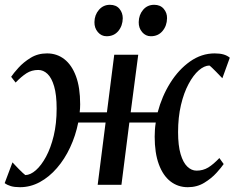

<svg xmlns="http://www.w3.org/2000/svg" viewBox="-30 -770 978 800"><path d="M53.5 10Q30.5 10 15.2 5.5Q0 1 -10.5 -7L22 -93.5Q25 -90.5 32 -82.8Q39 -75 47.8 -66.2Q56.5 -57.5 64.2 -50.2Q72 -43 75.5 -40.5Q97 -41 119.5 -60.8Q142 -80.5 161.8 -117Q181.5 -153.5 193.8 -204.2Q206 -255 206 -317.5Q206 -375 195.5 -410.5Q185 -446 167.8 -462.2Q150.5 -478.5 129.5 -478.5Q102 -478.5 80.5 -464.8Q59 -451 35 -426L16.5 -450Q26 -464.5 46.8 -487.5Q67.5 -510.5 97.5 -529Q127.5 -547.5 166 -547.5Q207 -547.5 238 -523.5Q269 -499.5 286.5 -452.5Q304 -405.5 304 -335.5Q304 -327 303.5 -318.2Q303 -309.5 302 -302H415.5L446 -542H546L514.5 -302H627Q644.5 -368.5 679.2 -424.2Q714 -480 761.8 -513.8Q809.5 -547.5 864.5 -547.5Q886.5 -547.5 901.8 -543Q917 -538.5 927.5 -529.5L896.5 -444Q893 -447 886 -454.8Q879 -462.5 870.2 -471.2Q861.5 -480 854 -487.2Q846.5 -494.5 842.5 -497Q821 -496.5 798.2 -476.8Q775.5 -457 755.8 -420.2Q736 -383.5 724 -332.5Q712 -281.5 712 -219.5Q712 -163.5 722.5 -128Q733 -92.5 750.5 -75.8Q768 -59 789 -59Q816 -59 837.8 -72.2Q859.5 -85.5 884 -111.5L902 -86.5Q893 -73 872.2 -50Q851.5 -27 821.2 -8.5Q791 10 752.5 10Q711.5 10 680.2 -14.2Q649 -38.5 631.8 -85.5Q614.5 -132.5 614.5 -200.5Q614.5 -214.5 615.5 -229.2Q616.5 -244 619 -259.5H509L476 0H377L410 -259.5H296Q285 -204.5 262.2 -155.8Q239.5 -107 207.2 -69.8Q175 -32.5 135.8 -11.2Q96.5 10 53.5 10ZM414 -619Q392.5 -619 377.8 -636.2Q363 -653.5 363.5 -678Q364 -708 382.2 -729Q400.5 -750 428 -750Q454 -750 467.8 -733.2Q481.5 -716.5 481.5 -694Q481 -662.5 463 -640.8Q445 -619 414 -619ZM598.5 -619Q577 -619 562.2 -636.2Q547.5 -653.5 548 -678Q548.5 -708 566.2 -729Q584 -750 612.5 -750Q638 -750 652.2 -733.2Q666.5 -716.5 666 -694Q665.5 -662.5 647.2 -640.8Q629 -619 598.5 -619Z"/></svg>

Font: Merriweather 48pt
Style: Italic
Weight: 400
Italic angle: -7.8°
Version: Version 2.101